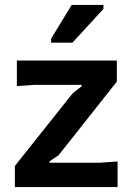

<svg xmlns="http://www.w3.org/2000/svg" viewBox="-20 -754 537 774"><path d="M40 0V-85L273 -378L309 -406V-412H120L48 -407V-510H451V-425L216 -128L180 -104V-98H382L454 -103V0ZM272 -582H186V-598L269 -734H397V-718Z"/></svg>

Font: AR One Sans SemiBold
Style: Regular
Weight: 600
Designer: Niteesh Yadav
Foundry: Niteesh Yadav
Version: Version 1.001;gftools[0.9.33]